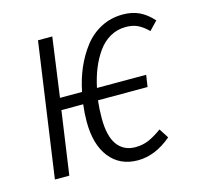

<svg xmlns="http://www.w3.org/2000/svg" viewBox="-85 -623 741 723"><g transform="rotate(-15 285.0 -261.5)"><path d="M452.1 -485.8Q418.5 -485.8 390.6 -470Q362.8 -454.1 343 -426Q323.2 -397.9 309.8 -364.7Q296.4 -331.5 288.1 -292H480L473.1 -246.1H279.8Q275.9 -214.4 275.9 -176.8Q275.9 -106.9 300.8 -73Q325.7 -39.1 371.1 -39.1Q399.4 -39.1 423.1 -49.3Q446.8 -59.6 475.1 -80.1L499 -43Q435.5 11.2 367.2 11.2Q297.9 11.2 257.8 -39.1Q217.8 -89.4 217.8 -179.2Q217.8 -211.9 222.2 -246.1H137.2L102.1 0H45.9L120.1 -522.9H175.8L144 -292H230Q239.7 -340.8 257.8 -382.6Q275.9 -424.3 302.7 -459.2Q329.6 -494.1 368.2 -514.2Q406.7 -534.2 453.1 -534.2Q489.3 -534.2 516.8 -521.2Q544.4 -508.3 569.8 -480L538.1 -446.8Q518.1 -466.8 498.5 -476.3Q479 -485.8 452.1 -485.8Z"/></g></svg>

Font: Fira Sans Compressed Light
Style: Italic
Weight: 300
Width: 3
Italic angle: -8°
Designer: Carrois Corporate & Edenspiekermann AG
Foundry: Carrois Corporate GbR & Edenspiekermann AG
Version: Version 4.203;PS 004.203;hotconv 1.0.88;makeotf.lib2.5.64775